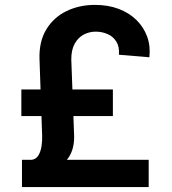

<svg xmlns="http://www.w3.org/2000/svg" viewBox="-20 -757 698 777"><path d="M581.7 0H68.9V-110.4H581.7ZM436.8 -287.3H66.4V-394.9H436.8ZM268.5 -516.7 279.8 -212.4Q282 -165.1 264.4 -130.9Q246.8 -96.6 202.8 -74.6L109 -110.4Q126.4 -112.9 135.7 -128.6Q144.9 -144.2 148.1 -165.7Q151.3 -187.1 150.6 -206.7L139.9 -516.7Q137.4 -588.8 167.4 -638Q197.4 -687.1 249.3 -712.2Q301.1 -737.2 364 -737.2Q418 -737.2 460.8 -720.9Q503.6 -704.5 532.8 -675.4Q562.1 -646.3 575.8 -608Q589.5 -569.6 584.5 -525.2L461.3 -535.5Q463.8 -567.8 450.8 -588.6Q437.9 -609.4 415.3 -619.1Q392.8 -628.9 367.2 -628.9Q340.9 -628.9 318.4 -616.8Q295.8 -604.8 282.1 -579.9Q268.5 -555 268.5 -516.7Z"/></svg>

Font: InterMG SemiBold
Style: Regular
Weight: 600
Designer: Rasmus Andersson
Foundry: rsms
Version: Version 3.019;December 26, 2023;FontCreator 15.0.0.2955 64-b